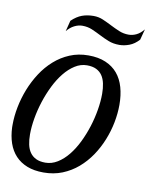

<svg xmlns="http://www.w3.org/2000/svg" viewBox="-81 -768 696 842"><g transform="rotate(10 267.0 -347.0)"><path d="M0.5 -172.4Q0.5 -210 8.5 -251.2Q16.6 -292.5 32.2 -332.3Q47.9 -372.1 71 -407.7Q94.2 -443.4 124.8 -470.5Q155.3 -497.6 193.1 -513.4Q231 -529.3 275.9 -529.3Q320.3 -529.3 352.5 -515.6Q384.8 -502 405.8 -477.1Q426.8 -452.1 436.8 -417Q446.8 -381.8 446.8 -338.9Q446.8 -301.3 439 -260.7Q431.2 -220.2 415.5 -181.2Q399.9 -142.1 376.5 -107.4Q353 -72.8 322.3 -46.4Q291.5 -20 253.4 -4.6Q215.3 10.7 169.9 10.7Q127.9 10.7 96.9 -1.5Q65.9 -13.7 44.9 -36.1Q23.9 -58.6 12.9 -90.3Q2 -122.1 0.5 -161.1ZM277.3 -485.4Q249 -485.4 223.6 -469.2Q198.2 -453.1 176.8 -426.5Q155.3 -399.9 137.9 -364.7Q120.6 -329.6 108.4 -291.7Q96.2 -253.9 89.6 -215.6Q83 -177.2 83 -144Q83 -119.1 87.4 -98.6Q91.8 -78.1 102.1 -63.7Q112.3 -49.3 128.9 -41.3Q145.5 -33.2 170.4 -33.2Q198.7 -33.2 224.4 -49.1Q250 -64.9 271.5 -91.6Q293 -118.2 310.1 -153.1Q327.1 -188 339.1 -225.8Q351.1 -263.7 357.4 -301.8Q363.8 -339.8 363.8 -373.5Q363.8 -398.4 359.4 -419.2Q355 -439.9 345 -454.6Q335 -469.2 318.4 -477.3Q301.8 -485.4 277.3 -485.4ZM170.9 -665Q193.4 -686.5 216.6 -695.1Q239.7 -703.6 268.1 -703.6Q290.5 -703.6 310.3 -695.1Q330.1 -686.5 349.6 -676.5Q369.1 -666.5 389.4 -658Q409.7 -649.4 432.6 -649.4Q450.2 -649.4 467 -657.5Q483.9 -665.5 499.5 -684.6L486.8 -636.7Q467.3 -615.2 444.6 -606.7Q421.9 -598.1 400.4 -598.1Q373 -598.1 351.6 -606.7Q330.1 -615.2 310.3 -625.5Q290.5 -635.7 270.5 -644.3Q250.5 -652.8 226.6 -652.8Q209.5 -652.8 191.4 -643.8Q173.3 -634.8 158.7 -616.7Z"/></g></svg>

Font: Arian Grqi
Style: Italic
Weight: 400
Italic angle: -15°
Designer: Ruben Hakobyan (Tarumian)
Foundry: Ruben Hakobyan (Tarumian)
Version: Version 1.002